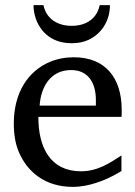

<svg xmlns="http://www.w3.org/2000/svg" viewBox="-20 -718 530 751"><path d="M131 -261H455C456 -266 456 -271 456 -276V-289C456 -412 393 -494 269 -494C235 -494 204 -488 175 -476C90 -440 34 -356 34 -235C34 -193 40 -156 53 -125C86 -46 156 13 265 13C282 13 299 11 315 8C369 -3 414 -24 455 -49V-110C413 -83 364 -48 297 -48C177 -48 130 -141 130 -260ZM355 -327V-305H135C140 -380 179 -444 258 -444C325 -444 355 -394 355 -327ZM260 -617C201 -617 160 -648 150 -698H111C111 -681 114 -663 120 -645C140 -590 185 -549 260 -549C285 -549 307 -553 326 -562C373 -584 410 -632 410 -698H370C360 -648 320 -617 261 -617Z"/></svg>

Font: Veleka
Style: Regular
Weight: 400
Designer: Stefan Peev, Context Ltd, 2016; SIL International, 1997-2014.
Foundry: Stefan Peev, Context Ltd, 2016
Version: Version 1.000